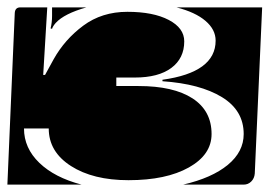

<svg xmlns="http://www.w3.org/2000/svg" viewBox="-20 -510 730 520"><path d="M0 -10 20 -475Q21 -490 35 -490H108L97 -307H102L125 -349Q155 -403 205.5 -440.5Q256 -478 325 -478Q395 -478 437 -456Q479 -434 479 -398Q479 -352 444 -326Q409 -300 345 -300H295V-277H355Q450 -277 501.5 -243.5Q553 -210 553 -147Q553 -91 491.5 -56.5Q430 -22 328 -22Q232 -22 172 -60.5Q112 -99 112 -162H45Q45 -109 86.5 -69Q128 -29 201 -10ZM420 -290V-294Q564 -314 564 -400Q564 -430 536.5 -453.5Q509 -477 458 -490H690L670 -40Q669 -27 660.5 -18.5Q652 -10 640 -10H476Q554 -28 597 -63.5Q640 -99 640 -147Q640 -211 581 -247Q522 -283 420 -290ZM117 -433Q121 -449 121 -467V-490H214Q154 -473 131 -448Q123 -439 121 -432Z"/></svg>

Font: PrimecolorB
Style: Medium
Weight: 500
Designer: gluk
Foundry: gluk
Version: Version 0.672